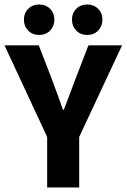

<svg xmlns="http://www.w3.org/2000/svg" viewBox="-27 -831 561 851"><path d="M182 0V-224L-7 -630H145L201 -485Q214 -450 226.5 -416Q239 -382 252 -345H256Q270 -382 283 -416Q296 -450 309 -485L365 -630H514L324 -224V0ZM146 -676Q117 -676 98 -695.5Q79 -715 79 -744Q79 -773 98 -792Q117 -811 146 -811Q176 -811 195 -792Q214 -773 214 -744Q214 -715 195 -695.5Q176 -676 146 -676ZM360 -676Q330 -676 311 -695.5Q292 -715 292 -744Q292 -773 311 -792Q330 -811 360 -811Q389 -811 408 -792Q427 -773 427 -744Q427 -715 408 -695.5Q389 -676 360 -676Z"/></svg>

Font: Narnoor ExtraBold
Style: Regular
Weight: 800
Designer: S. Sridhar Murthy
Foundry: SIL International
Version: Version 3.000